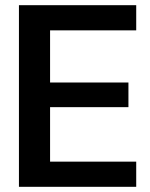

<svg xmlns="http://www.w3.org/2000/svg" viewBox="-20 -720 579 740"><path d="M53 0V-700H505V-603H173V-402H475V-307H173V-97H505V0Z"/></svg>

Font: Host Grotesk SemiBold
Style: Regular
Weight: 600
Designer: Doukan Karapınar
Foundry: Element Type
Version: Version 1.003